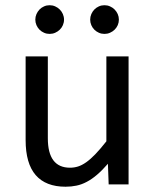

<svg xmlns="http://www.w3.org/2000/svg" viewBox="-20 -706 590 735"><path d="M472.2 0V-490.2H387.2V-165C371.6 -145.2 357.5 -128.7 345 -115.7C332.4 -102.7 320.7 -92.4 309.8 -84.7C298.9 -77.1 288.5 -71.7 278.6 -68.6C268.6 -65.5 258.5 -64 248 -64C191.4 -64 163.1 -101.6 163.1 -176.8V-490.2H78.1V-169.9C78.1 -110 91 -65.3 116.7 -35.6C142.4 -6 180.5 8.8 231 8.8C245.6 8.8 259.5 7.4 272.7 4.6C285.9 1.9 299 -2.9 312 -9.8C325 -16.6 338.1 -25.6 351.3 -36.9C364.5 -48.1 378.4 -62.2 393.1 -79.1L396 0ZM169.9 -686C162.4 -686 155.4 -684.6 148.7 -681.6C142 -678.7 136.2 -674.7 131.3 -669.7C126.5 -664.6 122.6 -658.8 119.6 -652.1C116.7 -645.4 115.2 -638.3 115.2 -630.9C115.2 -623.4 116.7 -616.3 119.6 -609.6C122.6 -602.9 126.5 -597.2 131.3 -592.3C136.2 -587.4 142 -583.5 148.7 -580.6C155.4 -577.6 162.4 -576.2 169.9 -576.2C177.4 -576.2 184.5 -577.6 191.2 -580.6C197.8 -583.5 203.7 -587.4 208.7 -592.3C213.8 -597.2 217.8 -602.9 220.7 -609.6C223.6 -616.3 225.1 -623.4 225.1 -630.9C225.1 -638.3 223.6 -645.4 220.7 -652.1C217.8 -658.8 213.8 -664.6 208.7 -669.7C203.7 -674.7 197.8 -678.7 191.2 -681.6C184.5 -684.6 177.4 -686 169.9 -686ZM379.9 -686C372.4 -686 365.3 -684.6 358.6 -681.6C352 -678.7 346.2 -674.7 341.3 -669.7C336.4 -664.6 332.5 -658.8 329.6 -652.1C326.7 -645.4 325.2 -638.3 325.2 -630.9C325.2 -623.4 326.7 -616.3 329.6 -609.6C332.5 -602.9 336.4 -597.2 341.3 -592.3C346.2 -587.4 352 -583.5 358.6 -580.6C365.3 -577.6 372.4 -576.2 379.9 -576.2C387.4 -576.2 394.4 -577.6 401.1 -580.6C407.8 -583.5 413.7 -587.4 418.7 -592.3C423.7 -597.2 427.7 -602.9 430.7 -609.6C433.6 -616.3 435.1 -623.4 435.1 -630.9C435.1 -638.3 433.6 -645.4 430.7 -652.1C427.7 -658.8 423.7 -664.6 418.7 -669.7C413.7 -674.7 407.8 -678.7 401.1 -681.6C394.4 -684.6 387.4 -686 379.9 -686ZM0 -490.2Z"/></svg>

Font: CodeNewRoman Nerd Font Mono
Style: Regular
Weight: 400
Monospace: yes
Designer: Sam Radian
Foundry: Code New Roman
Version: Version 2.00 November 29, 2014;Nerd Fonts 3.2.1